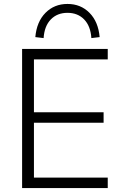

<svg xmlns="http://www.w3.org/2000/svg" viewBox="-20 -953 616 973"><path d="M92 0V-705H526V-652H152V-384H505V-331H152V-53H526V0ZM201 -760 159 -765Q166 -843 210.5 -888Q255 -933 322 -933Q389 -933 433.5 -888Q478 -843 485 -765L443 -760Q439 -821 406.5 -854.5Q374 -888 322 -888Q270 -888 237.5 -854.5Q205 -821 201 -760Z"/></svg>

Font: Nunito Sans Light
Style: Regular
Weight: 300
Designer: Vernon Adams
Foundry: Vernon Adams
Version: Version 3.101; ttfautohint (v1.8.4.7-5d5b);gftools[0.9.27]